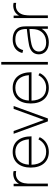

<svg xmlns="http://www.w3.org/2000/svg" viewBox="1099 -1874 790 3028"><g transform="rotate(-90 1494.0 -360.0)"><path d="M70 0H112V-266C112 -332 112 -415 169 -468C212 -508 265 -510 310 -500V-540C263 -555 187 -543 143 -500C131.5 -489 119 -473.5 109 -455.5V-540H70Z M612 15C717 15 801 -37 845 -129L810 -149C770 -70 701 -27 612 -27C487.5 -27 414 -111.5 410 -258H858C858 -446 767 -555 612 -555C458 -555 365 -447 365 -270C365 -94 459 15 612 15ZM612 -513C730 -513 800 -437.5 811.5 -300H411C420 -435.5 492.5 -513 612 -513Z M1094 0H1140L1336 -540H1291L1117 -61L942 -540H898Z M1623 15C1728 15 1812 -37 1856 -129L1821 -149C1781 -70 1712 -27 1623 -27C1498.5 -27 1425 -111.5 1421 -258H1869C1869 -446 1778 -555 1623 -555C1469 -555 1376 -447 1376 -270C1376 -94 1470 15 1623 15ZM1623 -513C1741 -513 1811 -437.5 1822.5 -300H1422C1431 -435.5 1503.5 -513 1623 -513Z M1989 0H2031V-735H1989Z M2338 15C2433.5 15 2513 -25.5 2554 -98.5V0H2593V-338C2593 -374 2589 -415 2580 -442C2556 -511 2487 -555 2387 -555C2273 -555 2196 -502 2172 -402L2218 -390C2240 -473 2294 -513 2385 -513C2507.5 -513 2552 -453.5 2551 -332C2497 -325.5 2383 -314 2298 -297C2221 -281 2151 -238 2151 -143C2151 -59 2212 15 2338 15ZM2336 -27C2229 -27 2195 -90 2195 -142C2195 -216 2258 -246 2307 -258C2381 -276.5 2490 -285.5 2551 -291C2551 -267.5 2551 -232 2547 -204C2532 -93 2453 -27 2336 -27Z M2723 0H2765V-266C2765 -332 2765 -415 2822 -468C2865 -508 2918 -510 2963 -500V-540C2916 -555 2840 -543 2796 -500C2784.5 -489 2772 -473.5 2762 -455.5V-540H2723Z"/></g></svg>

Font: Hauora ExtraLight
Style: Regular
Weight: 200
Designer: Mikhail Sharanda
Foundry: WCYS & Co.
Version: Version 1.010